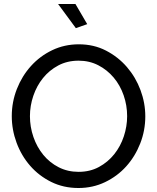

<svg xmlns="http://www.w3.org/2000/svg" viewBox="-20 -937 788 962"><path d="M373 5Q298 5 236.5 -25.5Q175 -56 131 -106.5Q87 -157 63 -222Q39 -287 39 -355Q39 -426 64.5 -491Q90 -556 135 -606Q180 -656 241.5 -685.5Q303 -715 375 -715Q450 -715 511 -683.5Q572 -652 616 -601Q660 -550 684 -485.5Q708 -421 708 -354Q708 -283 682.5 -218Q657 -153 612.5 -103.5Q568 -54 506.5 -24.5Q445 5 373 5ZM130 -355Q130 -301 147.5 -250.5Q165 -200 197 -161Q229 -122 274 -99Q319 -76 374 -76Q431 -76 476 -100.5Q521 -125 552.5 -164.5Q584 -204 600.5 -254Q617 -304 617 -355Q617 -409 599.5 -459.5Q582 -510 549.5 -548.5Q517 -587 472.5 -610Q428 -633 374 -633Q317 -633 272 -609Q227 -585 195.5 -546Q164 -507 147 -457Q130 -407 130 -355ZM271 -917H358L417 -816L360 -796Z"/></svg>

Font: IngvarSans
Style: Regular
Weight: 500
Version: Version 3.000